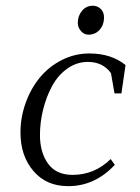

<svg xmlns="http://www.w3.org/2000/svg" viewBox="-20 -637 483 664"><path d="M50.8 -178.2Q50.8 -231 68.6 -280.8Q86.4 -330.6 117.4 -368.4Q148.4 -406.2 193.4 -429.2Q238.3 -452.1 289.1 -452.1Q364.7 -452.1 414.1 -412.1L399.9 -314H376L363.8 -383.8Q335.9 -422.9 284.2 -422.9Q245.1 -422.9 212.6 -399.7Q180.2 -376.5 160.2 -339.4Q140.1 -302.2 129.2 -258.3Q118.2 -214.4 118.2 -169.9Q118.2 -109.9 146.2 -71Q174.3 -32.2 231 -32.2Q306.6 -32.2 362.8 -86.9L377 -66.9Q308.1 6.8 215.8 6.8Q140.1 6.8 95.5 -45.7Q50.8 -98.1 50.8 -178.2ZM249 -558.1Q249 -582 263.7 -599.6Q278.3 -617.2 300.8 -617.2Q316.9 -617.2 328.4 -606.2Q339.8 -595.2 339.8 -576.2Q339.8 -551.3 324.7 -534.2Q309.6 -517.1 286.1 -517.1Q270.5 -517.1 259.8 -529.8Q249 -542.5 249 -558.1Z"/></svg>

Font: Dihjauti
Style: Italic
Weight: 400
Italic angle: -9°
Designer: T. Christopher White
Version: Version 3.0.0